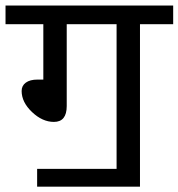

<svg xmlns="http://www.w3.org/2000/svg" viewBox="-35 -645 659 709"><path d="M102.1 44.4V-21.5H395.5V-555.7H211.4V-253.4Q211.4 -194.8 164.1 -194.8Q121.6 -194.8 83.3 -231.2Q44.9 -267.6 44.9 -309.1Q44.9 -328.6 60.3 -339.8Q75.7 -351.1 103 -351.1H125V-555.7H-14.6V-624.5H604.5V-555.7H481.9V44.4Z"/></svg>

Font: Yantramanav
Style: Regular
Weight: 400
Version: Version 1.000;PS 1.0;hotconv 1.0.72;makeotf.lib2.5.5900; ttf